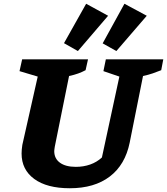

<svg xmlns="http://www.w3.org/2000/svg" viewBox="-20 -990 890 1023"><path d="M352 13Q230 13 162.5 -36.5Q95 -86 95 -172Q95 -182 96 -193.5Q97 -205 99 -218L181 -582L84 -611L98 -674H449L436 -616Q417 -606 396.5 -598.5Q376 -591 348 -585L272 -209Q271 -201 270 -195.5Q269 -190 269 -185Q269 -145 299.5 -123Q330 -101 384 -101Q425 -101 460.5 -113.5Q496 -126 523 -151L616 -582L531 -611L544 -674H850L839 -616Q817 -607 793.5 -599Q770 -591 742 -585L671 -230Q647 -112 565 -49.5Q483 13 352 13ZM439 -970 556 -906 395 -718 321 -760ZM643 -970 762 -906 600 -718 527 -759Z"/></svg>

Font: Piazzolla Thin Black
Style: Italic
Weight: 900
Italic angle: -11.3°
Version: Version 2.005